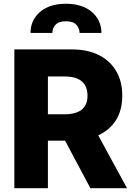

<svg xmlns="http://www.w3.org/2000/svg" viewBox="-20 -986 702 1006"><path d="M231 0H55.2V-727.1H355.5Q438.5 -727.1 496.6 -698.2Q555.7 -668.9 588.4 -614.3Q620.6 -559.6 620.6 -484.9Q620.6 -409.2 587.9 -356.9Q554.7 -303.7 494.1 -276.9Q433.6 -249 350.1 -249H160.2V-387.2H317.4Q357.9 -387.2 384.3 -397.9Q411.1 -408.2 424.8 -430.2Q438.5 -451.2 438.5 -484.9Q438.5 -518.6 424.8 -541Q410.2 -564 383.8 -574.7Q357.4 -585.4 317.4 -585.4H231ZM276.4 -332.5H464.4L645.5 0H453.6ZM254.4 -813.5H140.1Q139.6 -879.9 189.9 -923.8Q239.7 -966.3 325.7 -966.3Q410.2 -966.3 460.9 -923.8Q510.7 -880.9 511.7 -813.5H397Q396 -838.9 380.4 -856Q363.3 -874.5 325.7 -874.5Q287.1 -874.5 271 -856Q254.4 -837.9 254.4 -813.5Z"/></svg>

Font: My Font
Style: Regular
Weight: 500
Designer: Rasmus Andersson
Foundry: rsms
Version: Version 0.001